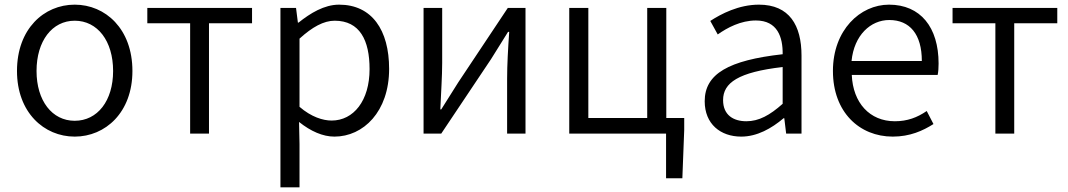

<svg xmlns="http://www.w3.org/2000/svg" viewBox="-20 -574 4591 825"><path d="M301 13C433 13 549 -91 549 -269C549 -450 433 -554 301 -554C169 -554 53 -450 53 -269C53 -91 169 13 301 13ZM301 -55C204 -55 137 -141 137 -269C137 -398 204 -485 301 -485C399 -485 466 -398 466 -269C466 -141 399 -55 301 -55Z M797 0H878V-474H1063V-540H613V-474H797Z M1185 231H1267V45L1265 -50C1315 -10 1367 13 1417 13C1541 13 1652 -94 1652 -278C1652 -445 1578 -554 1437 -554C1373 -554 1313 -517 1263 -477H1260L1252 -540H1185ZM1405 -56C1368 -56 1318 -71 1267 -115V-408C1322 -458 1371 -485 1418 -485C1526 -485 1568 -401 1568 -277C1568 -141 1499 -56 1405 -56Z M1800 0H1876L2090 -320C2111 -353 2142 -403 2163 -437H2168C2163 -366 2159 -294 2159 -236V0H2238V-540H2162L1949 -220C1928 -187 1897 -137 1876 -104H1872C1875 -174 1880 -247 1880 -304V-540H1800Z M2842 192H2912L2920 -16V-67H2843V-540H2761V-67H2508V-540H2426V0H2842Z M3165 13C3233 13 3295 -22 3347 -66H3350L3358 0H3424V-335C3424 -465 3372 -554 3241 -554C3154 -554 3078 -514 3032 -484L3064 -426C3105 -455 3163 -486 3228 -486C3321 -486 3344 -414 3343 -341C3111 -315 3008 -257 3008 -139C3008 -41 3076 13 3165 13ZM3187 -53C3132 -53 3087 -79 3087 -144C3087 -218 3152 -264 3343 -286V-128C3288 -79 3241 -53 3187 -53Z M3816 13C3890 13 3945 -12 3991 -41L3962 -97C3921 -69 3879 -53 3825 -53C3717 -53 3645 -132 3640 -252H4009C4012 -266 4013 -283 4013 -301C4013 -457 3935 -554 3800 -554C3676 -554 3559 -445 3559 -269C3559 -92 3673 13 3816 13ZM3639 -312C3650 -423 3721 -488 3801 -488C3889 -488 3941 -427 3941 -312Z M4257 0H4338V-474H4523V-540H4073V-474H4257Z"/></svg>

Font: Noto Sans HK DemiLight
Style: Regular
Weight: 350
Designer: Ryoko NISHIZUKA 西塚涼子 (kana, bopomofo & ideographs); Paul D. Hunt (Latin, Greek & Cyrillic); Sandoll Communications 산돌커뮤니
Foundry: Adobe
Version: Version 2.004;hotconv 1.0.118;makeotfexe 2.5.65603